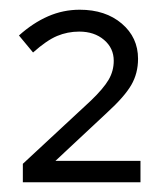

<svg xmlns="http://www.w3.org/2000/svg" viewBox="-20 -725 331 395"><path d="M27 -350V-388L167 -518Q193 -543 203.5 -561Q214 -579 214 -600Q214 -626 194 -643Q174 -660 143 -660Q119 -660 97.5 -651Q76 -642 48 -617L19 -652Q48 -678 79 -691.5Q110 -705 144 -705Q197 -705 230.5 -676.5Q264 -648 264 -604Q264 -574 250 -550Q236 -526 201 -494L94 -394H269V-350Z"/></svg>

Font: Red Hat Text
Style: Regular
Weight: 400
Designer: Pentagram, MCKL
Foundry: MCKL
Version: Version 1.030